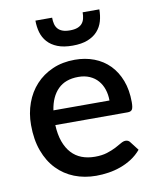

<svg xmlns="http://www.w3.org/2000/svg" viewBox="-82 -784 696 855"><g transform="rotate(-10 265.5 -356.0)"><path d="M400 -312.5Q400 -339.5 392.2 -362.8Q384.5 -386 369.5 -403.2Q354.5 -420.5 332.2 -430.2Q310 -440 281 -440Q222.5 -440 189 -406.5Q155.5 -373 146.5 -312.5ZM143.5 -246.5Q145.5 -203 157 -171.2Q168.5 -139.5 187.8 -118.5Q207 -97.5 233.8 -87.2Q260.5 -77 293.5 -77Q325 -77 348 -84.2Q371 -91.5 388 -100.2Q405 -109 417 -116.2Q429 -123.5 439 -123.5Q452 -123.5 459 -113.5L489.5 -74Q470.5 -51.5 446.5 -36Q422.5 -20.5 395.5 -10.8Q368.5 -1 340 3.2Q311.5 7.5 284.5 7.5Q231.5 7.5 186.2 -10.2Q141 -28 107.8 -62.5Q74.5 -97 55.8 -148Q37 -199 37 -265.5Q37 -318.5 53.8 -364.5Q70.5 -410.5 101.8 -444.5Q133 -478.5 177.8 -498.2Q222.5 -518 279 -518Q326 -518 366 -502.8Q406 -487.5 435 -458Q464 -428.5 480.2 -385.8Q496.5 -343 496.5 -288.5Q496.5 -263.5 491 -255Q485.5 -246.5 471 -246.5ZM281.5 -581.5Q241 -581.5 213.2 -592.5Q185.5 -603.5 168.5 -622.5Q151.5 -641.5 144.2 -666.5Q137 -691.5 137 -720H212.5Q212.5 -704 215.8 -691.2Q219 -678.5 226.8 -669.5Q234.5 -660.5 247.8 -655.5Q261 -650.5 281.5 -650.5Q301.5 -650.5 315 -655.5Q328.5 -660.5 336.2 -669.5Q344 -678.5 347.2 -691.2Q350.5 -704 350.5 -720H426Q426 -691.5 418.8 -666.5Q411.5 -641.5 394.5 -622.5Q377.5 -603.5 349.8 -592.5Q322 -581.5 281.5 -581.5Z"/></g></svg>

Font: LatoLatin Semibold
Style: Regular
Weight: 600
Designer: Lukasz Dziedzic with Adam Twardoch and Botio Nikoltchev
Foundry: tyPoland Lukasz Dziedzic
Version: Version 2.015; 2015-08-06; http://www.latofonts.com/